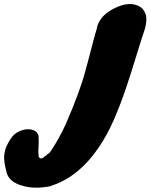

<svg xmlns="http://www.w3.org/2000/svg" viewBox="-40 -815 731 932"><path d="M147 -101 146 -77Q146 -71 148 -53Q157 -42 167 -48Q175 -53 203 -76Q249 -145 279 -212Q348 -369 377 -480Q386 -513 394.5 -545Q403 -577 411.5 -610.5Q420 -644 431 -680V-684Q448 -743 518 -776Q585 -809 633 -786Q656 -775 666 -748.5Q676 -722 664 -677Q641 -608 618 -532Q595 -456 569 -379.5Q543 -303 511 -230Q479 -157 437 -96Q344 40 217 84Q203 90 193.5 91Q184 92 166 94.5Q148 97 120.5 95.5Q93 94 67 86Q7 69 -7 26Q-23 -34 -19.5 -61.5Q-16 -89 -8 -106Q0 -123 12 -142H13Q22 -159 41.5 -171Q61 -183 82.5 -186.5Q104 -190 122.5 -183Q141 -176 147 -156Q148 -145 148 -128Q148 -111 147 -101Z"/></svg>

Font: Knewave
Style: Regular
Weight: 400
Designer: Tyler Finck
Foundry: Tyler Finck
Version: Version 1.001